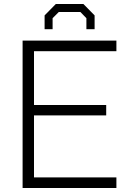

<svg xmlns="http://www.w3.org/2000/svg" viewBox="-20 -940 655 960"><path d="M203 -794V-863L259 -920H397L453 -863V-794H412V-849L382 -880H274L243 -849V-794ZM93 0V-737H562V-684H150V-415H511V-363H150V-53H562V0Z"/></svg>

Font: Tomorrow Light
Style: Regular
Weight: 300
Designer: Tony de Marco, Monica Rizzolli
Foundry: Just in Type
Version: Version 2.002